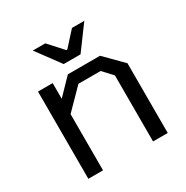

<svg xmlns="http://www.w3.org/2000/svg" viewBox="-165 -859 965 997"><g transform="rotate(-30 317.5 -360.5)"><path d="M269 -580 165 -721H240L317 -636H323L400 -721H474L370 -580ZM82 0V-523H170V-429L261 -523H454L558 -418V0H470V-396L417 -453H284L170 -337V0Z"/></g></svg>

Font: Tomorrow
Style: Regular
Weight: 400
Designer: Tony de Marco, Monica Rizzolli
Foundry: Just in Type
Version: Version 2.002